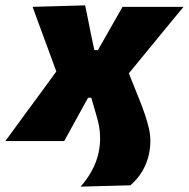

<svg xmlns="http://www.w3.org/2000/svg" viewBox="-58 -526 704 716"><path d="M242.5 170Q267 142.5 284.5 110.5Q302 78.5 309.5 44Q324 -22.5 302.5 -92L282.5 -161.5H270.5L234.5 -96.5Q219.5 -69 207.8 -47.8Q196 -26.5 181.5 0H-38Q-12.5 -35 6.8 -61.2Q26 -87.5 43.2 -111Q60.5 -134.5 80.5 -161.5L152 -259.5L119 -349.5Q105 -387 93 -420Q81 -453 63.5 -500.5L259.5 -506Q265.5 -478.5 270.2 -454.2Q275 -430 280 -404L294 -339H307L343.5 -403Q358.5 -429 371.2 -451.8Q384 -474.5 399 -500.5H626.5Q599 -467.5 579 -443.2Q559 -419 541.2 -397.2Q523.5 -375.5 502.5 -350L422.5 -252.5L460 -159Q486.5 -94 497.2 -47.8Q508 -1.5 497.5 48.5Q491 80 474.2 109.8Q457.5 139.5 428.5 165Z"/></svg>

Font: Commissioner ExtraBold
Style: Italic
Weight: 800
Italic angle: -12°
Designer: Kostas Bartsokas
Foundry: Kostas Bartsokas
Version: Version 1.000; ttfautohint (v1.8.3)